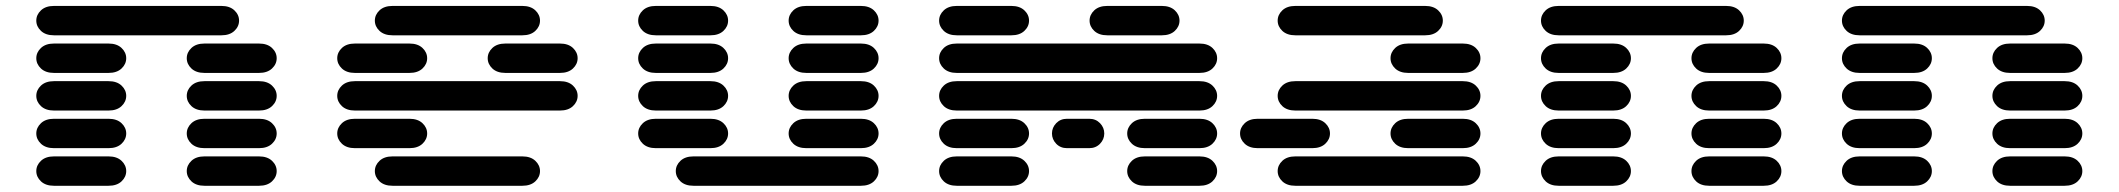

<svg xmlns="http://www.w3.org/2000/svg" viewBox="-20 -631 7040 638"><path d="M159.2 -13.7H340.8Q368.2 -13.7 383.8 -28.3Q399.4 -43 399.4 -62.5Q399.4 -82 383.8 -96.7Q368.2 -111.3 340.8 -111.3H159.2Q131.8 -111.3 116.2 -96.7Q100.6 -82 100.6 -62.5Q100.6 -43 116.2 -28.3Q131.8 -13.7 159.2 -13.7ZM659.2 -13.7H840.8Q868.2 -13.7 883.8 -28.3Q899.4 -43 899.4 -62.5Q899.4 -82 883.8 -96.7Q868.2 -111.3 840.8 -111.3H659.2Q631.8 -111.3 616.2 -96.7Q600.6 -82 600.6 -62.5Q600.6 -43 616.2 -28.3Q631.8 -13.7 659.2 -13.7ZM159.2 -138.7H340.8Q368.2 -138.7 383.8 -153.3Q399.4 -168 399.4 -187.5Q399.4 -207 383.8 -221.7Q368.2 -236.3 340.8 -236.3H159.2Q131.8 -236.3 116.2 -221.7Q100.6 -207 100.6 -187.5Q100.6 -168 116.2 -153.3Q131.8 -138.7 159.2 -138.7ZM659.2 -138.7H840.8Q868.2 -138.7 883.8 -153.3Q899.4 -168 899.4 -187.5Q899.4 -207 883.8 -221.7Q868.2 -236.3 840.8 -236.3H659.2Q631.8 -236.3 616.2 -221.7Q600.6 -207 600.6 -187.5Q600.6 -168 616.2 -153.3Q631.8 -138.7 659.2 -138.7ZM159.2 -263.7H340.8Q368.2 -263.7 383.8 -278.3Q399.4 -293 399.4 -312.5Q399.4 -332 383.8 -346.7Q368.2 -361.3 340.8 -361.3H159.2Q131.8 -361.3 116.2 -346.7Q100.6 -332 100.6 -312.5Q100.6 -293 116.2 -278.3Q131.8 -263.7 159.2 -263.7ZM659.2 -263.7H840.8Q868.2 -263.7 883.8 -278.3Q899.4 -293 899.4 -312.5Q899.4 -332 883.8 -346.7Q868.2 -361.3 840.8 -361.3H659.2Q631.8 -361.3 616.2 -346.7Q600.6 -332 600.6 -312.5Q600.6 -293 616.2 -278.3Q631.8 -263.7 659.2 -263.7ZM159.2 -388.7H340.8Q368.2 -388.7 383.8 -403.3Q399.4 -418 399.4 -437.5Q399.4 -457 383.8 -471.7Q368.2 -486.3 340.8 -486.3H159.2Q131.8 -486.3 116.2 -471.7Q100.6 -457 100.6 -437.5Q100.6 -418 116.2 -403.3Q131.8 -388.7 159.2 -388.7ZM659.2 -388.7H840.8Q868.2 -388.7 883.8 -403.3Q899.4 -418 899.4 -437.5Q899.4 -457 883.8 -471.7Q868.2 -486.3 840.8 -486.3H659.2Q631.8 -486.3 616.2 -471.7Q600.6 -457 600.6 -437.5Q600.6 -418 616.2 -403.3Q631.8 -388.7 659.2 -388.7ZM159.2 -513.7H715.8Q743.2 -513.7 758.8 -528.3Q774.4 -543 774.4 -562.5Q774.4 -582 758.8 -596.7Q743.2 -611.3 715.8 -611.3H159.2Q131.8 -611.3 116.2 -596.7Q100.6 -582 100.6 -562.5Q100.6 -543 116.2 -528.3Q131.8 -513.7 159.2 -513.7Z M1284.2 -13.7H1715.8Q1743.2 -13.7 1758.8 -28.3Q1774.4 -43 1774.4 -62.5Q1774.4 -82 1758.8 -96.7Q1743.2 -111.3 1715.8 -111.3H1284.2Q1256.8 -111.3 1241.2 -96.7Q1225.6 -82 1225.6 -62.5Q1225.6 -43 1241.2 -28.3Q1256.8 -13.7 1284.2 -13.7ZM1159.2 -138.7H1340.8Q1368.2 -138.7 1383.8 -153.3Q1399.4 -168 1399.4 -187.5Q1399.4 -207 1383.8 -221.7Q1368.2 -236.3 1340.8 -236.3H1159.2Q1131.8 -236.3 1116.2 -221.7Q1100.6 -207 1100.6 -187.5Q1100.6 -168 1116.2 -153.3Q1131.8 -138.7 1159.2 -138.7ZM1159.2 -263.7H1840.8Q1868.2 -263.7 1883.8 -278.3Q1899.4 -293 1899.4 -312.5Q1899.4 -332 1883.8 -346.7Q1868.2 -361.3 1840.8 -361.3H1159.2Q1131.8 -361.3 1116.2 -346.7Q1100.6 -332 1100.6 -312.5Q1100.6 -293 1116.2 -278.3Q1131.8 -263.7 1159.2 -263.7ZM1159.2 -388.7H1340.8Q1368.2 -388.7 1383.8 -403.3Q1399.4 -418 1399.4 -437.5Q1399.4 -457 1383.8 -471.7Q1368.2 -486.3 1340.8 -486.3H1159.2Q1131.8 -486.3 1116.2 -471.7Q1100.6 -457 1100.6 -437.5Q1100.6 -418 1116.2 -403.3Q1131.8 -388.7 1159.2 -388.7ZM1659.2 -388.7H1840.8Q1868.2 -388.7 1883.8 -403.3Q1899.4 -418 1899.4 -437.5Q1899.4 -457 1883.8 -471.7Q1868.2 -486.3 1840.8 -486.3H1659.2Q1631.8 -486.3 1616.2 -471.7Q1600.6 -457 1600.6 -437.5Q1600.6 -418 1616.2 -403.3Q1631.8 -388.7 1659.2 -388.7ZM1284.2 -513.7H1715.8Q1743.2 -513.7 1758.8 -528.3Q1774.4 -543 1774.4 -562.5Q1774.4 -582 1758.8 -596.7Q1743.2 -611.3 1715.8 -611.3H1284.2Q1256.8 -611.3 1241.2 -596.7Q1225.6 -582 1225.6 -562.5Q1225.6 -543 1241.2 -528.3Q1256.8 -513.7 1284.2 -513.7Z M2284.2 -13.7H2840.8Q2868.2 -13.7 2883.8 -28.3Q2899.4 -43 2899.4 -62.5Q2899.4 -82 2883.8 -96.7Q2868.2 -111.3 2840.8 -111.3H2284.2Q2256.8 -111.3 2241.2 -96.7Q2225.6 -82 2225.6 -62.5Q2225.6 -43 2241.2 -28.3Q2256.8 -13.7 2284.2 -13.7ZM2159.2 -138.7H2340.8Q2368.2 -138.7 2383.8 -153.3Q2399.4 -168 2399.4 -187.5Q2399.4 -207 2383.8 -221.7Q2368.2 -236.3 2340.8 -236.3H2159.2Q2131.8 -236.3 2116.2 -221.7Q2100.6 -207 2100.6 -187.5Q2100.6 -168 2116.2 -153.3Q2131.8 -138.7 2159.2 -138.7ZM2659.2 -138.7H2840.8Q2868.2 -138.7 2883.8 -153.3Q2899.4 -168 2899.4 -187.5Q2899.4 -207 2883.8 -221.7Q2868.2 -236.3 2840.8 -236.3H2659.2Q2631.8 -236.3 2616.2 -221.7Q2600.6 -207 2600.6 -187.5Q2600.6 -168 2616.2 -153.3Q2631.8 -138.7 2659.2 -138.7ZM2159.2 -263.7H2340.8Q2368.2 -263.7 2383.8 -278.3Q2399.4 -293 2399.4 -312.5Q2399.4 -332 2383.8 -346.7Q2368.2 -361.3 2340.8 -361.3H2159.2Q2131.8 -361.3 2116.2 -346.7Q2100.6 -332 2100.6 -312.5Q2100.6 -293 2116.2 -278.3Q2131.8 -263.7 2159.2 -263.7ZM2659.2 -263.7H2840.8Q2868.2 -263.7 2883.8 -278.3Q2899.4 -293 2899.4 -312.5Q2899.4 -332 2883.8 -346.7Q2868.2 -361.3 2840.8 -361.3H2659.2Q2631.8 -361.3 2616.2 -346.7Q2600.6 -332 2600.6 -312.5Q2600.6 -293 2616.2 -278.3Q2631.8 -263.7 2659.2 -263.7ZM2159.2 -388.7H2340.8Q2368.2 -388.7 2383.8 -403.3Q2399.4 -418 2399.4 -437.5Q2399.4 -457 2383.8 -471.7Q2368.2 -486.3 2340.8 -486.3H2159.2Q2131.8 -486.3 2116.2 -471.7Q2100.6 -457 2100.6 -437.5Q2100.6 -418 2116.2 -403.3Q2131.8 -388.7 2159.2 -388.7ZM2659.2 -388.7H2840.8Q2868.2 -388.7 2883.8 -403.3Q2899.4 -418 2899.4 -437.5Q2899.4 -457 2883.8 -471.7Q2868.2 -486.3 2840.8 -486.3H2659.2Q2631.8 -486.3 2616.2 -471.7Q2600.6 -457 2600.6 -437.5Q2600.6 -418 2616.2 -403.3Q2631.8 -388.7 2659.2 -388.7ZM2159.2 -513.7H2340.8Q2368.2 -513.7 2383.8 -528.3Q2399.4 -543 2399.4 -562.5Q2399.4 -582 2383.8 -596.7Q2368.2 -611.3 2340.8 -611.3H2159.2Q2131.8 -611.3 2116.2 -596.7Q2100.6 -582 2100.6 -562.5Q2100.6 -543 2116.2 -528.3Q2131.8 -513.7 2159.2 -513.7ZM2659.2 -513.7H2840.8Q2868.2 -513.7 2883.8 -528.3Q2899.4 -543 2899.4 -562.5Q2899.4 -582 2883.8 -596.7Q2868.2 -611.3 2840.8 -611.3H2659.2Q2631.8 -611.3 2616.2 -596.7Q2600.6 -582 2600.6 -562.5Q2600.6 -543 2616.2 -528.3Q2631.8 -513.7 2659.2 -513.7Z M3159.2 -13.7H3340.8Q3368.2 -13.7 3383.8 -28.3Q3399.4 -43 3399.4 -62.5Q3399.4 -82 3383.8 -96.7Q3368.2 -111.3 3340.8 -111.3H3159.2Q3131.8 -111.3 3116.2 -96.7Q3100.6 -82 3100.6 -62.5Q3100.6 -43 3116.2 -28.3Q3131.8 -13.7 3159.2 -13.7ZM3784.2 -13.7H3965.8Q3993.2 -13.7 4008.8 -28.3Q4024.4 -43 4024.4 -62.5Q4024.4 -82 4008.8 -96.7Q3993.2 -111.3 3965.8 -111.3H3784.2Q3756.8 -111.3 3741.2 -96.7Q3725.6 -82 3725.6 -62.5Q3725.6 -43 3741.2 -28.3Q3756.8 -13.7 3784.2 -13.7ZM3159.2 -138.7H3340.8Q3368.2 -138.7 3383.8 -153.3Q3399.4 -168 3399.4 -187.5Q3399.4 -207 3383.8 -221.7Q3368.2 -236.3 3340.8 -236.3H3159.2Q3131.8 -236.3 3116.2 -221.7Q3100.6 -207 3100.6 -187.5Q3100.6 -168 3116.2 -153.3Q3131.8 -138.7 3159.2 -138.7ZM3525.4 -138.7H3599.6Q3621.1 -138.7 3635.3 -153.3Q3649.4 -168 3649.4 -187.5Q3649.4 -207 3635.3 -221.7Q3621.1 -236.3 3599.6 -236.3H3525.4Q3503.9 -236.3 3489.7 -221.7Q3475.6 -207 3475.6 -187.5Q3475.6 -168 3489.7 -153.3Q3503.9 -138.7 3525.4 -138.7ZM3784.2 -138.7H3965.8Q3993.2 -138.7 4008.8 -153.3Q4024.4 -168 4024.4 -187.5Q4024.4 -207 4008.8 -221.7Q3993.2 -236.3 3965.8 -236.3H3784.2Q3756.8 -236.3 3741.2 -221.7Q3725.6 -207 3725.6 -187.5Q3725.6 -168 3741.2 -153.3Q3756.8 -138.7 3784.2 -138.7ZM3159.2 -263.7H3965.8Q3993.2 -263.7 4008.8 -278.3Q4024.4 -293 4024.4 -312.5Q4024.4 -332 4008.8 -346.7Q3993.2 -361.3 3965.8 -361.3H3159.2Q3131.8 -361.3 3116.2 -346.7Q3100.6 -332 3100.6 -312.5Q3100.6 -293 3116.2 -278.3Q3131.8 -263.7 3159.2 -263.7ZM3159.2 -388.7H3965.8Q3993.2 -388.7 4008.8 -403.3Q4024.4 -418 4024.4 -437.5Q4024.4 -457 4008.8 -471.7Q3993.2 -486.3 3965.8 -486.3H3159.2Q3131.8 -486.3 3116.2 -471.7Q3100.6 -457 3100.6 -437.5Q3100.6 -418 3116.2 -403.3Q3131.8 -388.7 3159.2 -388.7ZM3159.2 -513.7H3340.8Q3368.2 -513.7 3383.8 -528.3Q3399.4 -543 3399.4 -562.5Q3399.4 -582 3383.8 -596.7Q3368.2 -611.3 3340.8 -611.3H3159.2Q3131.8 -611.3 3116.2 -596.7Q3100.6 -582 3100.6 -562.5Q3100.6 -543 3116.2 -528.3Q3131.8 -513.7 3159.2 -513.7ZM3659.2 -513.7H3840.8Q3868.2 -513.7 3883.8 -528.3Q3899.4 -543 3899.4 -562.5Q3899.4 -582 3883.8 -596.7Q3868.2 -611.3 3840.8 -611.3H3659.2Q3631.8 -611.3 3616.2 -596.7Q3600.6 -582 3600.6 -562.5Q3600.6 -543 3616.2 -528.3Q3631.8 -513.7 3659.2 -513.7Z M4284.2 -13.7H4840.8Q4868.2 -13.7 4883.8 -28.3Q4899.4 -43 4899.4 -62.5Q4899.4 -82 4883.8 -96.7Q4868.2 -111.3 4840.8 -111.3H4284.2Q4256.8 -111.3 4241.2 -96.7Q4225.6 -82 4225.6 -62.5Q4225.6 -43 4241.2 -28.3Q4256.8 -13.7 4284.2 -13.7ZM4159.2 -138.7H4340.8Q4368.2 -138.7 4383.8 -153.3Q4399.4 -168 4399.4 -187.5Q4399.4 -207 4383.8 -221.7Q4368.2 -236.3 4340.8 -236.3H4159.2Q4131.8 -236.3 4116.2 -221.7Q4100.6 -207 4100.6 -187.5Q4100.6 -168 4116.2 -153.3Q4131.8 -138.7 4159.2 -138.7ZM4659.2 -138.7H4840.8Q4868.2 -138.7 4883.8 -153.3Q4899.4 -168 4899.4 -187.5Q4899.4 -207 4883.8 -221.7Q4868.2 -236.3 4840.8 -236.3H4659.2Q4631.8 -236.3 4616.2 -221.7Q4600.6 -207 4600.6 -187.5Q4600.6 -168 4616.2 -153.3Q4631.8 -138.7 4659.2 -138.7ZM4284.2 -263.7H4840.8Q4868.2 -263.7 4883.8 -278.3Q4899.4 -293 4899.4 -312.5Q4899.4 -332 4883.8 -346.7Q4868.2 -361.3 4840.8 -361.3H4284.2Q4256.8 -361.3 4241.2 -346.7Q4225.6 -332 4225.6 -312.5Q4225.6 -293 4241.2 -278.3Q4256.8 -263.7 4284.2 -263.7ZM4659.2 -388.7H4840.8Q4868.2 -388.7 4883.8 -403.3Q4899.4 -418 4899.4 -437.5Q4899.4 -457 4883.8 -471.7Q4868.2 -486.3 4840.8 -486.3H4659.2Q4631.8 -486.3 4616.2 -471.7Q4600.6 -457 4600.6 -437.5Q4600.6 -418 4616.2 -403.3Q4631.8 -388.7 4659.2 -388.7ZM4284.2 -513.7H4715.8Q4743.2 -513.7 4758.8 -528.3Q4774.4 -543 4774.4 -562.5Q4774.4 -582 4758.8 -596.7Q4743.2 -611.3 4715.8 -611.3H4284.2Q4256.8 -611.3 4241.2 -596.7Q4225.6 -582 4225.6 -562.5Q4225.6 -543 4241.2 -528.3Q4256.8 -513.7 4284.2 -513.7Z M5159.2 -13.7H5340.8Q5368.2 -13.7 5383.8 -28.3Q5399.4 -43 5399.4 -62.5Q5399.4 -82 5383.8 -96.7Q5368.2 -111.3 5340.8 -111.3H5159.2Q5131.8 -111.3 5116.2 -96.7Q5100.6 -82 5100.6 -62.5Q5100.6 -43 5116.2 -28.3Q5131.8 -13.7 5159.2 -13.7ZM5659.2 -13.7H5840.8Q5868.2 -13.7 5883.8 -28.3Q5899.4 -43 5899.4 -62.5Q5899.4 -82 5883.8 -96.7Q5868.2 -111.3 5840.8 -111.3H5659.2Q5631.8 -111.3 5616.2 -96.7Q5600.6 -82 5600.6 -62.5Q5600.6 -43 5616.2 -28.3Q5631.8 -13.7 5659.2 -13.7ZM5159.2 -138.7H5340.8Q5368.2 -138.7 5383.8 -153.3Q5399.4 -168 5399.4 -187.5Q5399.4 -207 5383.8 -221.7Q5368.2 -236.3 5340.8 -236.3H5159.2Q5131.8 -236.3 5116.2 -221.7Q5100.6 -207 5100.6 -187.5Q5100.6 -168 5116.2 -153.3Q5131.8 -138.7 5159.2 -138.7ZM5659.2 -138.7H5840.8Q5868.2 -138.7 5883.8 -153.3Q5899.4 -168 5899.4 -187.5Q5899.4 -207 5883.8 -221.7Q5868.2 -236.3 5840.8 -236.3H5659.2Q5631.8 -236.3 5616.2 -221.7Q5600.6 -207 5600.6 -187.5Q5600.6 -168 5616.2 -153.3Q5631.8 -138.7 5659.2 -138.7ZM5159.2 -263.7H5340.8Q5368.2 -263.7 5383.8 -278.3Q5399.4 -293 5399.4 -312.5Q5399.4 -332 5383.8 -346.7Q5368.2 -361.3 5340.8 -361.3H5159.2Q5131.8 -361.3 5116.2 -346.7Q5100.6 -332 5100.6 -312.5Q5100.6 -293 5116.2 -278.3Q5131.8 -263.7 5159.2 -263.7ZM5659.2 -263.7H5840.8Q5868.2 -263.7 5883.8 -278.3Q5899.4 -293 5899.4 -312.5Q5899.4 -332 5883.8 -346.7Q5868.2 -361.3 5840.8 -361.3H5659.2Q5631.8 -361.3 5616.2 -346.7Q5600.6 -332 5600.6 -312.5Q5600.6 -293 5616.2 -278.3Q5631.8 -263.7 5659.2 -263.7ZM5159.2 -388.7H5340.8Q5368.2 -388.7 5383.8 -403.3Q5399.4 -418 5399.4 -437.5Q5399.4 -457 5383.8 -471.7Q5368.2 -486.3 5340.8 -486.3H5159.2Q5131.8 -486.3 5116.2 -471.7Q5100.6 -457 5100.6 -437.5Q5100.6 -418 5116.2 -403.3Q5131.8 -388.7 5159.2 -388.7ZM5659.2 -388.7H5840.8Q5868.2 -388.7 5883.8 -403.3Q5899.4 -418 5899.4 -437.5Q5899.4 -457 5883.8 -471.7Q5868.2 -486.3 5840.8 -486.3H5659.2Q5631.8 -486.3 5616.2 -471.7Q5600.6 -457 5600.6 -437.5Q5600.6 -418 5616.2 -403.3Q5631.8 -388.7 5659.2 -388.7ZM5159.2 -513.7H5715.8Q5743.2 -513.7 5758.8 -528.3Q5774.4 -543 5774.4 -562.5Q5774.4 -582 5758.8 -596.7Q5743.2 -611.3 5715.8 -611.3H5159.2Q5131.8 -611.3 5116.2 -596.7Q5100.6 -582 5100.6 -562.5Q5100.6 -543 5116.2 -528.3Q5131.8 -513.7 5159.2 -513.7Z M6159.2 -13.7H6340.8Q6368.2 -13.7 6383.8 -28.3Q6399.4 -43 6399.4 -62.5Q6399.4 -82 6383.8 -96.7Q6368.2 -111.3 6340.8 -111.3H6159.2Q6131.8 -111.3 6116.2 -96.7Q6100.6 -82 6100.6 -62.5Q6100.6 -43 6116.2 -28.3Q6131.8 -13.7 6159.2 -13.7ZM6659.2 -13.7H6840.8Q6868.2 -13.7 6883.8 -28.3Q6899.4 -43 6899.4 -62.5Q6899.4 -82 6883.8 -96.7Q6868.2 -111.3 6840.8 -111.3H6659.2Q6631.8 -111.3 6616.2 -96.7Q6600.6 -82 6600.6 -62.5Q6600.6 -43 6616.2 -28.3Q6631.8 -13.7 6659.2 -13.7ZM6159.2 -138.7H6340.8Q6368.2 -138.7 6383.8 -153.3Q6399.4 -168 6399.4 -187.5Q6399.4 -207 6383.8 -221.7Q6368.2 -236.3 6340.8 -236.3H6159.2Q6131.8 -236.3 6116.2 -221.7Q6100.6 -207 6100.6 -187.5Q6100.6 -168 6116.2 -153.3Q6131.8 -138.7 6159.2 -138.7ZM6659.2 -138.7H6840.8Q6868.2 -138.7 6883.8 -153.3Q6899.4 -168 6899.4 -187.5Q6899.4 -207 6883.8 -221.7Q6868.2 -236.3 6840.8 -236.3H6659.2Q6631.8 -236.3 6616.2 -221.7Q6600.6 -207 6600.6 -187.5Q6600.6 -168 6616.2 -153.3Q6631.8 -138.7 6659.2 -138.7ZM6159.2 -263.7H6340.8Q6368.2 -263.7 6383.8 -278.3Q6399.4 -293 6399.4 -312.5Q6399.4 -332 6383.8 -346.7Q6368.2 -361.3 6340.8 -361.3H6159.2Q6131.8 -361.3 6116.2 -346.7Q6100.6 -332 6100.6 -312.5Q6100.6 -293 6116.2 -278.3Q6131.8 -263.7 6159.2 -263.7ZM6659.2 -263.7H6840.8Q6868.2 -263.7 6883.8 -278.3Q6899.4 -293 6899.4 -312.5Q6899.4 -332 6883.8 -346.7Q6868.2 -361.3 6840.8 -361.3H6659.2Q6631.8 -361.3 6616.2 -346.7Q6600.6 -332 6600.6 -312.5Q6600.6 -293 6616.2 -278.3Q6631.8 -263.7 6659.2 -263.7ZM6159.2 -388.7H6340.8Q6368.2 -388.7 6383.8 -403.3Q6399.4 -418 6399.4 -437.5Q6399.4 -457 6383.8 -471.7Q6368.2 -486.3 6340.8 -486.3H6159.2Q6131.8 -486.3 6116.2 -471.7Q6100.6 -457 6100.6 -437.5Q6100.6 -418 6116.2 -403.3Q6131.8 -388.7 6159.2 -388.7ZM6659.2 -388.7H6840.8Q6868.2 -388.7 6883.8 -403.3Q6899.4 -418 6899.4 -437.5Q6899.4 -457 6883.8 -471.7Q6868.2 -486.3 6840.8 -486.3H6659.2Q6631.8 -486.3 6616.2 -471.7Q6600.6 -457 6600.6 -437.5Q6600.6 -418 6616.2 -403.3Q6631.8 -388.7 6659.2 -388.7ZM6159.2 -513.7H6715.8Q6743.2 -513.7 6758.8 -528.3Q6774.4 -543 6774.4 -562.5Q6774.4 -582 6758.8 -596.7Q6743.2 -611.3 6715.8 -611.3H6159.2Q6131.8 -611.3 6116.2 -596.7Q6100.6 -582 6100.6 -562.5Q6100.6 -543 6116.2 -528.3Q6131.8 -513.7 6159.2 -513.7Z"/></svg>

Font: Sixtyfour Convergence
Style: Regular
Weight: 400
Designer: Jens Kutilek
Foundry: Jens Kutilek
Version: Version 2.001